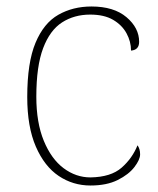

<svg xmlns="http://www.w3.org/2000/svg" viewBox="-20 -562 488 592"><path d="M259 10Q205 10 161 -19.5Q117 -49 90.5 -110Q64 -171 64 -263Q64 -369 89.5 -430Q115 -491 160 -516.5Q205 -542 262 -542Q331 -542 370 -509Q409 -476 409 -433Q409 -408 384 -406Q384 -434 370 -459.5Q356 -485 328.5 -501Q301 -517 258 -517Q209 -517 171.5 -493Q134 -469 113 -413.5Q92 -358 92 -264Q92 -184 115 -128Q138 -72 176 -43.5Q214 -15 259 -15Q322 -16 355 -45Q388 -74 404 -114Q412 -103 412 -86Q412 -70 394.5 -47Q377 -24 343 -7Q309 10 259 10Z"/></svg>

Font: Noto Serif Myanmar Thin
Style: Regular
Weight: 100
Designer: Ben Mitchell and the Monotype Design Team
Foundry: Monotype Imaging Inc.
Version: Version 2.106; ttfautohint (v1.8.4.7-5d5b)